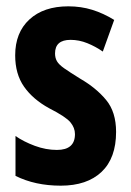

<svg xmlns="http://www.w3.org/2000/svg" viewBox="-20 -577 414 607"><path d="M347 -160Q347 -77 301 -33.5Q255 10 172 10Q91 10 29 -21V-147Q55 -129 90 -116Q125 -103 160 -103Q217 -103 217 -153Q217 -173 202.5 -190.5Q188 -208 135 -235Q84 -263 56 -303Q28 -343 28 -402Q28 -474 73 -515.5Q118 -557 196 -557Q236 -557 271.5 -546Q307 -535 341 -514L305 -414Q282 -430 256 -440.5Q230 -451 203 -451Q154 -451 154 -408Q154 -394 160 -383.5Q166 -373 183 -361Q200 -349 234 -328Q284 -299 315.5 -261Q347 -223 347 -160Z"/></svg>

Font: Noto Sans Arabic ExtCond
Style: Bold
Weight: 700
Width: 2
Designer: Monotype Design Team, Nadine Chahine, Nizar Qandah and Khaled Hosny
Foundry: Monotype Imaging Inc.
Version: Version 2.012; ttfautohint (v1.8.4.7-5d5b)